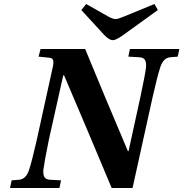

<svg xmlns="http://www.w3.org/2000/svg" viewBox="-20 -936 913 956"><path d="M385 -886 409 -916 515 -856Q541 -841 556 -841Q567 -841 598 -854L749 -916L766 -886L594 -762Q558 -736 542 -736Q523 -736 497 -764ZM30 0 38 -38 75 -41Q110 -44 125 -91Q140 -137 163 -239L241 -594Q248 -621 245 -634.5Q242 -648 222 -649L172 -654L182 -692H404Q494 -473 617 -183H620L679 -453Q704 -570 707 -601Q709 -626 701.5 -638Q694 -650 673 -651L619 -654L627 -692H873L865 -654L828 -651Q793 -648 778 -601Q763 -555 740 -453L640 0H536Q419 -280 299 -561H295L223 -239Q200 -125 196 -91Q194 -66 201.5 -54Q209 -42 230 -41L284 -38L276 0Z"/></svg>

Font: Heuristica
Style: Bold Italic
Weight: 700
Italic angle: -13°
Version: Version 1.0.2